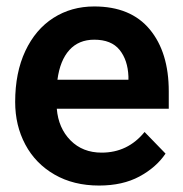

<svg xmlns="http://www.w3.org/2000/svg" viewBox="-20 -565 568 595"><path d="M27 -249Q27 -340 58.5 -407Q90 -474 145.5 -509.5Q201 -545 272 -545Q385 -545 444 -474Q503 -403 503 -282V-228H156Q161 -168 198.5 -130Q236 -92 295 -92Q376 -92 428 -156L493 -89Q464 -46 412 -18Q360 10 287 10Q208 10 149 -24Q90 -58 58.5 -117Q27 -176 27 -249ZM158 -318H378V-328Q376 -379 350.5 -410.5Q325 -442 272 -442Q224 -442 195 -410Q166 -378 158 -318Z"/></svg>

Font: Freesentation 7 Bold
Style: Regular
Weight: 700
Designer: glyphs from Roboto by Christian Robertson / Hangul glyphs from Noto Sans CJK(Source Han Sans) by Jang Soo-young and Kang
Foundry: PT&
Version: Version 2.001